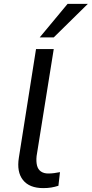

<svg xmlns="http://www.w3.org/2000/svg" viewBox="-20 -957 471 986"><path d="M202 9Q131 9 98 -32.5Q65 -74 77 -148L165 -705H256L168 -156Q165 -128 170 -107.5Q175 -87 190 -76.5Q205 -66 228 -66Q243 -66 258 -68Q273 -70 288 -73L280 -3Q261 3 243 6Q225 9 202 9ZM184 -765 327 -937H431L256 -765Z"/></svg>

Font: Nunito Sans 7pt
Style: Italic
Weight: 400
Italic angle: -9°
Designer: Vernon Adams
Foundry: Vernon Adams
Version: Version 3.101;gftools[0.9.27]